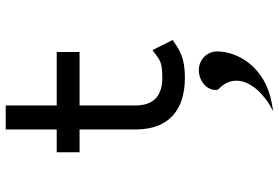

<svg xmlns="http://www.w3.org/2000/svg" viewBox="-176 -497 1000 689"><g transform="rotate(-90 324.5 -152.0)"><path d="M418 61C380 61 343 89 347 127L348 129L349 131C399 177 384 237 335 283C323 294 310 305 295 314L270 328L298 323C430 300 485 199 485 127C485 90 455 61 418 61ZM526 -33 490 -105 485 -102C456 -81 451 -70 391 -70C322 -70 291 -104 291 -168V-367H483V-449H291V-632H205V-449H123V-367H205V-160C207 -50 271 11 391 11C462 11 490 -8 523 -31Z"/></g></svg>

Font: Charger Monospace
Style: Regular
Weight: 400
Designer: Jasper
Foundry: Cannot Into Space Fonts
Version: Version 0.980